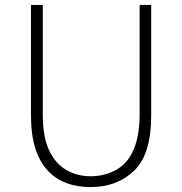

<svg xmlns="http://www.w3.org/2000/svg" viewBox="-20 -748 740 781"><path d="M181 -47Q106 -120 106 -278V-728H154V-284Q154 -187 182 -132Q208 -80 251.5 -55.5Q295 -31 349 -31Q401 -31 447 -54Q548 -106 548 -284V-728H595V-278Q595 -120 525.5 -53.5Q456 13 349 13Q242 13 181 -47Z"/></svg>

Font: Merged Yaku Han JP ExtraLight
Style: Regular
Weight: 250
Designer: Ryoko NISHIZUKA 西塚涼子 (kana, bopomofo & ideographs); Paul D. Hunt (Latin, Greek & Cyrillic); Sandoll Communications 산돌커뮤니
Foundry: Adobe
Version: Version 2.004